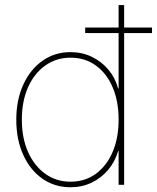

<svg xmlns="http://www.w3.org/2000/svg" viewBox="-20 -748 635 777"><path d="M265.1 9.8Q201.2 9.8 151.6 -24.9Q102.1 -59.6 74 -121.3Q45.9 -183.1 45.9 -263.7Q45.9 -343.8 74.2 -405.5Q102.5 -467.3 152.1 -502.2Q201.7 -537.1 265.1 -537.1Q312 -537.1 351.6 -518.1Q391.1 -499 418.9 -465.8Q446.8 -432.6 458 -389.6H460V-727.5H482.4V0H460V-136.7H458Q445.8 -94.2 418 -61Q390.1 -27.8 351.1 -9Q312 9.8 265.1 9.8ZM265.1 -12.7Q324.2 -12.7 367.9 -44.7Q411.6 -76.7 435.8 -133.1Q460 -189.5 460 -263.7Q460 -338.4 435.8 -394.8Q411.6 -451.2 367.9 -482.9Q324.2 -514.6 265.1 -514.6Q208 -514.6 163.3 -482.9Q118.7 -451.2 93.5 -394.8Q68.4 -338.4 68.4 -263.7Q68.4 -189.5 93.5 -133.1Q118.7 -76.7 163.1 -44.7Q207.5 -12.7 265.1 -12.7ZM324.7 -614.3V-636.7H595.2V-614.3Z"/></svg>

Font: Inter 24pt Thin
Style: Regular
Weight: 250
Designer: Rasmus Andersson
Foundry: rsms
Version: Version 4.001;git-66647c0bb